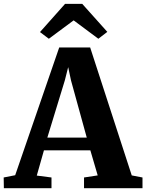

<svg xmlns="http://www.w3.org/2000/svg" viewBox="-42 -998 776 1018"><path d="M38.5 -69 272 -746.5H436L656.5 -68L713.5 -57V0H403.5V-57L476 -68L437 -201H191L153 -67L231 -57V0H-21.5L-22.5 -57ZM418 -268.5 334.5 -571.5 319.5 -642 301.5 -571 209 -268.5ZM217 -792.5 170 -828 303 -977.5H394L527 -829L479.5 -792.5L348.5 -890Z"/></svg>

Font: Merriweather 36pt ExtraBold
Style: Regular
Weight: 800
Designer: Eben Sorkin
Foundry: Eben Sorkin
Version: Version 2.100